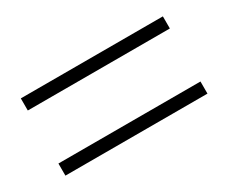

<svg xmlns="http://www.w3.org/2000/svg" viewBox="-53 -540 604 508"><g transform="rotate(-30 249.0 -286.0)"><path d="M32 -367V-404H466V-367ZM32 -168V-205H466V-168Z"/></g></svg>

Font: Nunito Sans 10pt Condensed ExtraLight
Style: Regular
Weight: 250
Width: 3
Designer: Vernon Adams
Foundry: Vernon Adams
Version: Version 3.101;gftools[0.9.27]